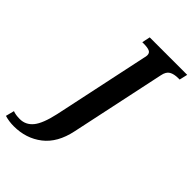

<svg xmlns="http://www.w3.org/2000/svg" viewBox="-426 -813 1152 1152"><g transform="rotate(45 149.5 -237.0)"><path d="M-148 229 -134 175Q-111 184 -76 184Q-26 184 7 144Q40 104 62 4L191 -604Q195 -618 195 -628Q195 -648 178.5 -655Q162 -662 130 -662H118L129 -714H447L435 -662H424Q388 -662 366 -649.5Q344 -637 337 -600L209 3Q184 123 108.5 181.5Q33 240 -71 240Q-112 240 -148 229Z"/></g></svg>

Font: Noto Serif Narrow
Style: Bold Italic
Weight: 700
Width: 4
Italic angle: -12°
Designer: Monotype Design Team
Foundry: Monotype Imaging Inc.
Version: Version 1.001